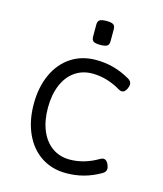

<svg xmlns="http://www.w3.org/2000/svg" viewBox="-119 -885 838 985"><g transform="rotate(15 300.0 -393.0)"><path d="M370.6 -765.6V-702.1Q370.6 -684.6 360.8 -677.5Q351.1 -670.4 324.2 -670.4Q297.4 -670.4 287.6 -677.5Q277.8 -684.6 277.8 -702.1V-765.6Q277.8 -783.2 287.6 -790.3Q297.4 -797.4 324.2 -797.4Q351.1 -797.4 360.8 -790.3Q370.6 -783.2 370.6 -765.6ZM506.3 -541Q524.4 -530.3 524.4 -513.7Q524.4 -504.4 518.1 -490.2Q507.8 -468.8 492.2 -468.8Q485.4 -468.8 475.6 -474.1Q401.9 -518.1 324.2 -518.1Q271.5 -518.1 231.7 -490.2Q191.9 -462.4 170.2 -410.9Q148.4 -359.4 148.4 -290Q148.4 -220.7 170.2 -168.9Q191.9 -117.2 231.7 -89.4Q271.5 -61.5 324.2 -61.5Q401.9 -61.5 475.6 -105.5Q485.4 -110.8 492.2 -110.8Q507.8 -110.8 518.1 -89.4Q524.4 -75.2 524.4 -65.9Q524.4 -49.3 506.3 -38.6Q461.9 -13.2 417.5 -1.2Q373 10.7 324.2 10.7Q249.5 10.7 192.6 -26.6Q135.7 -64 104.5 -132.3Q73.2 -200.7 73.2 -290Q73.2 -379.4 104.5 -447.5Q135.7 -515.6 192.6 -553Q249.5 -590.3 324.2 -590.3Q373 -590.3 417.5 -578.4Q461.9 -566.4 506.3 -541Z"/></g></svg>

Font: Courier Prime Sans
Style: Regular
Weight: 400
Designer: Alan Dague-Greene
Foundry: Quote-Unquote Apps
Version: Version 3.020